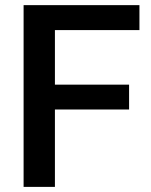

<svg xmlns="http://www.w3.org/2000/svg" viewBox="-20 -731 591 751"><path d="M484.9 -399.9V-302.7H194.8V0H72.3V-710.9H525.4V-613.3H194.8V-399.9Z"/></svg>

Font: Vazirmatn FD Medium
Style: Regular
Weight: 500
Designer: Saber Rastikerdar
Foundry: Saber Rastikerdar
Version: Version 33.003